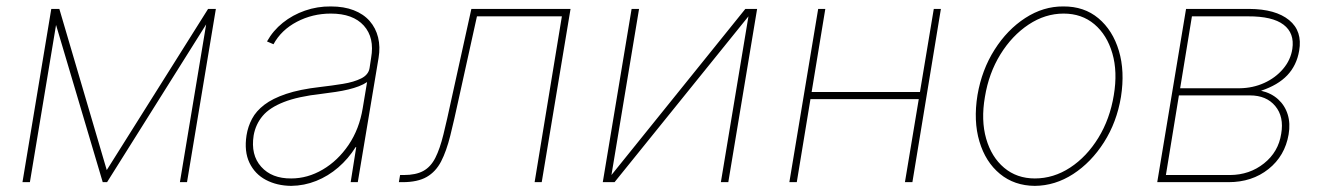

<svg xmlns="http://www.w3.org/2000/svg" viewBox="-20 -574 4166 605"><path d="M316.4 -38.1 635.7 -545.9H660.2L317.4 0H303.7L141.6 -545.9H167ZM165 -545.9 74.2 0H50.8L141.6 -545.9ZM546.9 0 637.7 -545.9H660.2L569.3 0Z M897.5 11.7Q852.5 11.2 817.9 -7.1Q783.2 -25.4 766.1 -61Q749 -96.7 756.8 -147.5Q761.2 -175.3 774.2 -199.7Q787.1 -224.1 813 -243.9Q838.9 -263.7 881.6 -278.1Q924.3 -292.5 988.3 -299.8Q1026.4 -304.2 1060.8 -309.8Q1095.2 -315.4 1118.2 -326.9Q1141.1 -338.4 1144.5 -359.4L1149.4 -391.6Q1160.6 -455.1 1126.5 -493.2Q1092.3 -531.2 1022.5 -531.2Q964.8 -531.2 915.5 -505.4Q866.2 -479.5 841.8 -434.6L821.3 -443.4Q840.3 -477.5 871.1 -502.2Q901.9 -526.9 940.9 -540.5Q980 -554.2 1022.5 -553.7Q1064 -553.7 1094.7 -541.7Q1125.5 -529.8 1144.8 -507.8Q1164.1 -485.8 1171.4 -456.1Q1178.7 -426.3 1172.9 -391.6L1107.4 0H1085L1102.5 -110.4H1100.6Q1077.6 -73.7 1045.9 -46.4Q1014.2 -19 976.3 -3.9Q938.5 11.2 897.5 11.7ZM897.5 -11.7Q949.2 -11.7 996.8 -39.6Q1044.4 -67.4 1078.4 -117.4Q1112.3 -167.5 1123 -233.4L1136.7 -315.4Q1126 -308.1 1110.8 -302.2Q1095.7 -296.4 1077.4 -292Q1059.1 -287.6 1037.8 -284.4Q1016.6 -281.2 993.2 -278.3Q918.9 -270 874.3 -252.4Q829.6 -234.9 807.6 -208.7Q785.6 -182.6 779.3 -147.5Q769.5 -85.9 803 -48.6Q836.4 -11.2 897.5 -11.7Z M1236.8 0 1240.7 -22.5H1252.4Q1290.5 -22.5 1314 -35.4Q1337.4 -48.3 1351.8 -76.7Q1366.2 -105 1377.4 -150.9Q1388.7 -196.8 1402.8 -262.7L1465.3 -545.9H1777.8L1687 0H1664.6L1750.5 -522.5H1482.9L1425.3 -261.7Q1411.1 -195.8 1398.9 -146.7Q1386.7 -97.7 1369.9 -65.2Q1353 -32.7 1324.5 -16.4Q1295.9 0 1248.5 0Z M1906.7 -22.5 2328.6 -545.9H2365.7L2274.9 0H2251.5L2338.4 -522.5L1916.5 0H1879.4L1970.2 -545.9H1993.7Z M2889.2 -284.2 2886.2 -261.7H2525.9L2529.8 -284.2ZM2580.6 -545.9 2490.7 0H2467.3L2558.1 -545.9ZM2944.8 -545.9 2855 0H2831.5L2922.4 -545.9Z M3240.7 11.7Q3176.3 11.2 3130.9 -26.1Q3085.4 -63.5 3066.2 -128.2Q3046.9 -192.9 3060.1 -274.4Q3073.7 -354 3113.8 -417.2Q3153.8 -480.5 3210.7 -517.3Q3267.6 -554.2 3330.6 -553.7Q3396 -554.2 3441.2 -516.4Q3486.3 -478.5 3505.6 -414.1Q3524.9 -349.6 3512.2 -268.6Q3499 -189 3458.7 -125.7Q3418.5 -62.5 3361.6 -25.6Q3304.7 11.2 3240.7 11.7ZM3240.7 -11.7Q3299.8 -11.7 3352.1 -45.9Q3404.3 -80.1 3440.9 -139.6Q3477.5 -199.2 3489.7 -274.4Q3502 -347.7 3485.1 -405.8Q3468.3 -463.9 3428.5 -497.6Q3388.7 -531.2 3331.5 -531.2Q3273.4 -531.2 3221.2 -496.6Q3168.9 -461.9 3132.3 -402.6Q3095.7 -343.3 3083.5 -268.6Q3070.8 -195.3 3087.4 -137.2Q3104 -79.1 3144 -45.4Q3184.1 -11.7 3240.7 -11.7Z M3626.5 0 3717.3 -545.9H3916.5Q3999.5 -545.4 4042 -510.7Q4084.5 -476.1 4073.7 -414.1Q4065.9 -368.2 4036.4 -336.9Q4006.8 -305.7 3953.6 -288.1Q3985.8 -280.8 4007.3 -261.2Q4028.8 -241.7 4037.6 -213.4Q4046.4 -185.1 4040.5 -150.4Q4028.8 -82.5 3977.1 -41.3Q3925.3 0 3851.1 0ZM3653.8 -22.5H3856Q3917.5 -22.9 3962.9 -59.1Q4008.3 -95.2 4017.1 -152.3Q4026.4 -206.1 3998.5 -239.7Q3970.7 -273.4 3918.5 -273.4H3694.8ZM3698.7 -295.9H3886.2Q3927.7 -296.4 3963.4 -312.5Q3999 -328.6 4022.9 -356.7Q4046.9 -384.8 4052.2 -419.9Q4059.6 -469.7 4024.4 -496.3Q3989.3 -522.9 3912.6 -522.5H3735.8Z"/></svg>

Font: Inter Tight Thin
Style: Italic
Weight: 250
Italic angle: -9.39999°
Designer: Rasmus Andersson
Foundry: rsms
Version: Version 3.004